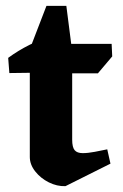

<svg xmlns="http://www.w3.org/2000/svg" viewBox="-20 -621 422 657"><path d="M204 16Q175 17 147 3Q119 -11 100.5 -34.5Q82 -58 82 -84V-453L139 -601H207L227 -445V-143Q227 -117 235.5 -107Q244 -97 263 -97Q281 -97 304.5 -101.5Q328 -106 347 -110L358 -61ZM12 -371 8 -423Q42 -448 81 -467.5Q120 -487 164 -505L189 -435L165 -373ZM170 -370V-471H362L364 -428L315 -370Z"/></svg>

Font: Eczar SemiBold
Style: Regular
Weight: 600
Designer: Vaibhav Singh
Foundry: Rosetta Type Foundry
Version: Version 2.000